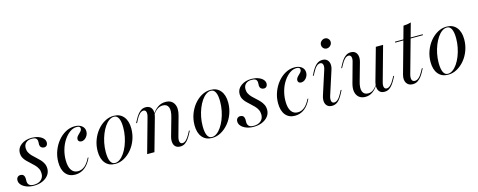

<svg xmlns="http://www.w3.org/2000/svg" viewBox="-32 -1196 4457 1789"><g transform="rotate(-15 2196.0 -301.0)"><path d="M134.7 11.3Q96 11.3 64.9 -0.4Q33.9 -12.1 15.7 -31.9Q-2.4 -51.6 -2.4 -75.8Q-2.4 -95.2 8.5 -106.5Q19.4 -117.7 36.3 -117.7Q54 -117.7 64.5 -107.7Q75 -97.6 76.6 -77.4Q76.6 -71 76.6 -60.5Q76.6 -50 76.6 -41.9Q79.8 -18.5 94.4 -8.1Q108.9 2.4 136.3 2.4Q179.8 2.4 205.6 -20.2Q231.5 -42.7 231.5 -80.6Q231.5 -107.3 221 -128.2Q210.5 -149.2 193.5 -166.5Q176.6 -183.9 158.1 -200.4Q139.5 -216.9 122.6 -233.9Q105.6 -250.8 95.2 -271.4Q84.7 -291.9 84.7 -316.9Q84.7 -364.5 125.4 -395.2Q166.1 -425.8 227.4 -425.8Q262.9 -425.8 291.5 -415.3Q320.2 -404.8 336.7 -387.1Q353.2 -369.4 353.2 -346.8Q353.2 -330.6 344 -319.8Q334.7 -308.9 317.7 -308.9Q301.6 -308.9 290.7 -318.5Q279.8 -328.2 278.2 -345.2Q278.2 -354 279 -363.7Q279.8 -373.4 279 -380.6Q277.4 -399.2 264.9 -408.1Q252.4 -416.9 227.4 -416.9Q191.1 -416.9 170.2 -398.4Q149.2 -379.8 149.2 -347.6Q149.2 -323.4 159.7 -303.6Q170.2 -283.9 186.7 -266.9Q203.2 -250 222.2 -233.5Q241.1 -216.9 257.7 -198.8Q274.2 -180.6 284.7 -159.3Q295.2 -137.9 295.2 -110.5Q295.2 -75 274.2 -47.6Q253.2 -20.2 216.9 -4.4Q180.6 11.3 134.7 11.3Z M533.1 11.3Q474.2 11.3 441.5 -29Q408.9 -69.4 408.9 -141.9Q408.9 -197.6 427.8 -248.8Q446.8 -300 479.4 -339.9Q512.1 -379.8 554 -402.8Q596 -425.8 641.9 -425.8Q684.7 -425.8 710.5 -405.6Q736.3 -385.5 736.3 -350.8Q736.3 -330.6 726.6 -312.9Q716.9 -295.2 701.6 -284.3Q686.3 -273.4 669.4 -273.4Q654 -273.4 645.6 -281Q637.1 -288.7 637.1 -301.6Q637.1 -315.3 645.6 -326.6Q654 -337.9 664.9 -347.6Q675.8 -357.3 684.3 -367.7Q692.7 -378.2 692.7 -391.1Q692.7 -414.5 658.9 -414.5Q624.2 -414.5 592.7 -391.9Q561.3 -369.4 535.5 -331Q509.7 -292.7 495.2 -243.5Q480.6 -194.4 480.6 -141.9Q480.6 -79 502.8 -46Q525 -12.9 566.1 -12.9Q601.6 -12.9 631 -37.1Q660.5 -61.3 684.7 -111.3H692.7Q666.1 -51.6 625.4 -20.2Q584.7 11.3 533.1 11.3Z M919.4 11.3Q858.1 11.3 823.8 -30.2Q789.5 -71.8 789.5 -144.4Q789.5 -200.8 808.1 -251.2Q826.6 -301.6 858.5 -340.7Q890.3 -379.8 931.5 -402.8Q972.6 -425.8 1017.7 -425.8Q1078.2 -425.8 1112.9 -384.3Q1147.6 -342.7 1147.6 -269.4Q1147.6 -213.7 1129.4 -163.3Q1111.3 -112.9 1079 -73.8Q1046.8 -34.7 1005.6 -11.7Q964.5 11.3 919.4 11.3ZM918.5 2.4Q942.7 2.4 965.7 -14.1Q988.7 -30.6 1008.9 -59.7Q1029 -88.7 1044.4 -127Q1059.7 -165.3 1068.5 -208.9Q1077.4 -252.4 1077.4 -296.8Q1077.4 -357.3 1062.5 -387.1Q1047.6 -416.9 1019.4 -416.9Q995.2 -416.9 971.8 -400.4Q948.4 -383.9 928.6 -354.8Q908.9 -325.8 893.5 -287.9Q878.2 -250 869.4 -206.5Q860.5 -162.9 860.5 -117.7Q860.5 -58.1 875.4 -27.8Q890.3 2.4 918.5 2.4Z M1546 11.3Q1518.5 11.3 1502 -2.8Q1485.5 -16.9 1481.5 -42.7Q1477.4 -68.5 1486.3 -101.6L1534.7 -273.4Q1552.4 -335.5 1539.1 -368.1Q1525.8 -400.8 1484.7 -400.8Q1455.6 -400.8 1430.6 -383.1Q1405.6 -365.3 1383.9 -330.6L1383.1 -336.3Q1410.5 -381.5 1444 -403.6Q1477.4 -425.8 1517.7 -425.8Q1575.8 -425.8 1599.6 -382.7Q1623.4 -339.5 1603.2 -268.5L1552.4 -84.7Q1542.7 -50.8 1548.8 -32.3Q1554.8 -13.7 1573.4 -13.7Q1591.9 -13.7 1609.7 -31Q1627.4 -48.4 1644.4 -79.8L1660.5 -109.7H1669.4L1650.8 -75Q1640.3 -55.6 1625.8 -35.5Q1611.3 -15.3 1591.9 -2Q1572.6 11.3 1546 11.3ZM1228.2 0 1320.2 -329.8Q1329.8 -362.1 1324.2 -381.5Q1318.5 -400.8 1298.4 -400.8Q1280.6 -400.8 1262.9 -383.9Q1245.2 -366.9 1228.2 -334.7L1212.9 -304.8H1203.2L1221.8 -339.5Q1232.3 -359.7 1246.8 -379.4Q1261.3 -399.2 1281 -412.5Q1300.8 -425.8 1326.6 -425.8Q1354 -425.8 1370.6 -411.7Q1387.1 -397.6 1391.5 -372.2Q1396 -346.8 1386.3 -312.9L1298.4 0Z M1854 11.3Q1792.7 11.3 1758.5 -30.2Q1724.2 -71.8 1724.2 -144.4Q1724.2 -200.8 1742.7 -251.2Q1761.3 -301.6 1793.1 -340.7Q1825 -379.8 1866.1 -402.8Q1907.3 -425.8 1952.4 -425.8Q2012.9 -425.8 2047.6 -384.3Q2082.3 -342.7 2082.3 -269.4Q2082.3 -213.7 2064.1 -163.3Q2046 -112.9 2013.7 -73.8Q1981.5 -34.7 1940.3 -11.7Q1899.2 11.3 1854 11.3ZM1853.2 2.4Q1877.4 2.4 1900.4 -14.1Q1923.4 -30.6 1943.5 -59.7Q1963.7 -88.7 1979 -127Q1994.4 -165.3 2003.2 -208.9Q2012.1 -252.4 2012.1 -296.8Q2012.1 -357.3 1997.2 -387.1Q1982.3 -416.9 1954 -416.9Q1929.8 -416.9 1906.5 -400.4Q1883.1 -383.9 1863.3 -354.8Q1843.5 -325.8 1828.2 -287.9Q1812.9 -250 1804 -206.5Q1795.2 -162.9 1795.2 -117.7Q1795.2 -58.1 1810.1 -27.8Q1825 2.4 1853.2 2.4Z M2254.8 11.3Q2216.1 11.3 2185.1 -0.4Q2154 -12.1 2135.9 -31.9Q2117.7 -51.6 2117.7 -75.8Q2117.7 -95.2 2128.6 -106.5Q2139.5 -117.7 2156.5 -117.7Q2174.2 -117.7 2184.7 -107.7Q2195.2 -97.6 2196.8 -77.4Q2196.8 -71 2196.8 -60.5Q2196.8 -50 2196.8 -41.9Q2200 -18.5 2214.5 -8.1Q2229 2.4 2256.5 2.4Q2300 2.4 2325.8 -20.2Q2351.6 -42.7 2351.6 -80.6Q2351.6 -107.3 2341.1 -128.2Q2330.6 -149.2 2313.7 -166.5Q2296.8 -183.9 2278.2 -200.4Q2259.7 -216.9 2242.7 -233.9Q2225.8 -250.8 2215.3 -271.4Q2204.8 -291.9 2204.8 -316.9Q2204.8 -364.5 2245.6 -395.2Q2286.3 -425.8 2347.6 -425.8Q2383.1 -425.8 2411.7 -415.3Q2440.3 -404.8 2456.9 -387.1Q2473.4 -369.4 2473.4 -346.8Q2473.4 -330.6 2464.1 -319.8Q2454.8 -308.9 2437.9 -308.9Q2421.8 -308.9 2410.9 -318.5Q2400 -328.2 2398.4 -345.2Q2398.4 -354 2399.2 -363.7Q2400 -373.4 2399.2 -380.6Q2397.6 -399.2 2385.1 -408.1Q2372.6 -416.9 2347.6 -416.9Q2311.3 -416.9 2290.3 -398.4Q2269.4 -379.8 2269.4 -347.6Q2269.4 -323.4 2279.8 -303.6Q2290.3 -283.9 2306.9 -266.9Q2323.4 -250 2342.3 -233.5Q2361.3 -216.9 2377.8 -198.8Q2394.4 -180.6 2404.8 -159.3Q2415.3 -137.9 2415.3 -110.5Q2415.3 -75 2394.4 -47.6Q2373.4 -20.2 2337.1 -4.4Q2300.8 11.3 2254.8 11.3Z M2653.2 11.3Q2594.4 11.3 2561.7 -29Q2529 -69.4 2529 -141.9Q2529 -197.6 2548 -248.8Q2566.9 -300 2599.6 -339.9Q2632.3 -379.8 2674.2 -402.8Q2716.1 -425.8 2762.1 -425.8Q2804.8 -425.8 2830.6 -405.6Q2856.5 -385.5 2856.5 -350.8Q2856.5 -330.6 2846.8 -312.9Q2837.1 -295.2 2821.8 -284.3Q2806.5 -273.4 2789.5 -273.4Q2774.2 -273.4 2765.7 -281Q2757.3 -288.7 2757.3 -301.6Q2757.3 -315.3 2765.7 -326.6Q2774.2 -337.9 2785.1 -347.6Q2796 -357.3 2804.4 -367.7Q2812.9 -378.2 2812.9 -391.1Q2812.9 -414.5 2779 -414.5Q2744.4 -414.5 2712.9 -391.9Q2681.5 -369.4 2655.6 -331Q2629.8 -292.7 2615.3 -243.5Q2600.8 -194.4 2600.8 -141.9Q2600.8 -79 2623 -46Q2645.2 -12.9 2686.3 -12.9Q2721.8 -12.9 2751.2 -37.1Q2780.6 -61.3 2804.8 -111.3H2812.9Q2786.3 -51.6 2745.6 -20.2Q2704.8 11.3 2653.2 11.3Z M3010.5 11.3Q2982.3 11.3 2965.3 -3.6Q2948.4 -18.5 2944.8 -44.4Q2941.1 -70.2 2951.6 -103.2L3024.2 -328.2Q3035.5 -360.5 3029.8 -380.6Q3024.2 -400.8 3003.2 -400.8Q2985.5 -400.8 2967.7 -384.3Q2950 -367.7 2933.1 -334.7L2916.9 -304.8H2908.1L2925.8 -339.5Q2950 -384.7 2975 -405.2Q3000 -425.8 3031.5 -425.8Q3058.9 -425.8 3075.8 -410.9Q3092.7 -396 3096.8 -370.2Q3100.8 -344.4 3089.5 -311.3L3016.9 -86.3Q3006.5 -54 3011.7 -33.9Q3016.9 -13.7 3037.9 -13.7Q3074.2 -13.7 3108.9 -79.8L3124.2 -109.7H3133.1L3115.3 -75Q3091.1 -29 3066.5 -8.9Q3041.9 11.3 3010.5 11.3ZM3100 -517.7Q3081.5 -517.7 3068.5 -531Q3055.6 -544.4 3055.6 -563.7Q3055.6 -583.9 3071 -598.4Q3086.3 -612.9 3106.5 -612.9Q3125 -612.9 3137.9 -599.6Q3150.8 -586.3 3150.8 -567.7Q3150.8 -547.6 3135.5 -532.7Q3120.2 -517.7 3100 -517.7Z M3332.3 11.3Q3294.4 11.3 3270.6 -8.5Q3246.8 -28.2 3240.3 -63.3Q3233.9 -98.4 3247.6 -146L3298.4 -329.8Q3308.9 -363.7 3302.4 -382.3Q3296 -400.8 3277.4 -400.8Q3258.9 -400.8 3241.1 -383.9Q3223.4 -366.9 3206.5 -334.7L3190.3 -304.8H3181.5L3200 -339.5Q3210.5 -359.7 3225 -379.4Q3239.5 -399.2 3259.3 -412.5Q3279 -425.8 3304.8 -425.8Q3333.1 -425.8 3349.2 -411.3Q3365.3 -396.8 3369.8 -371.8Q3374.2 -346.8 3364.5 -312.9L3316.1 -141.1Q3298.4 -79.8 3311.7 -46.8Q3325 -13.7 3366.1 -13.7Q3393.5 -13.7 3416.5 -31.5Q3439.5 -49.2 3460.5 -83.9V-78.2Q3435.5 -33.9 3403.2 -11.3Q3371 11.3 3332.3 11.3ZM3516.9 11.3Q3488.7 11.3 3472.6 -2.8Q3456.5 -16.9 3452.4 -42.7Q3448.4 -68.5 3457.3 -101.6L3545.2 -414.5H3615.3L3523.4 -84.7Q3513.7 -52.4 3519 -33.1Q3524.2 -13.7 3544.4 -13.7Q3561.3 -13.7 3579.4 -30.2Q3597.6 -46.8 3615.3 -79.8L3631.5 -109.7H3640.3L3621.8 -75Q3611.3 -55.6 3596.8 -35.5Q3582.3 -15.3 3562.9 -2Q3543.5 11.3 3516.9 11.3Z M3788.7 11.3Q3746.8 11.3 3728.2 -20.2Q3709.7 -51.6 3723.4 -100.8L3845.2 -537.9Q3863.7 -538.7 3882.7 -541.5Q3901.6 -544.4 3918.5 -549.2L3788.7 -83.9Q3779.8 -49.2 3787.1 -31.5Q3794.4 -13.7 3816.1 -13.7Q3836.3 -13.7 3855.2 -31Q3874.2 -48.4 3891.9 -81.5L3907.3 -109.7H3916.1L3896 -71.8Q3886.3 -54 3871.8 -34.7Q3857.3 -15.3 3837.1 -2Q3816.9 11.3 3788.7 11.3ZM3729 -405.6 3730.6 -414.5H3998.4L3996 -405.6Z M4130.6 11.3Q4069.4 11.3 4035.1 -30.2Q4000.8 -71.8 4000.8 -144.4Q4000.8 -200.8 4019.4 -251.2Q4037.9 -301.6 4069.8 -340.7Q4101.6 -379.8 4142.7 -402.8Q4183.9 -425.8 4229 -425.8Q4289.5 -425.8 4324.2 -384.3Q4358.9 -342.7 4358.9 -269.4Q4358.9 -213.7 4340.7 -163.3Q4322.6 -112.9 4290.3 -73.8Q4258.1 -34.7 4216.9 -11.7Q4175.8 11.3 4130.6 11.3ZM4129.8 2.4Q4154 2.4 4177 -14.1Q4200 -30.6 4220.2 -59.7Q4240.3 -88.7 4255.6 -127Q4271 -165.3 4279.8 -208.9Q4288.7 -252.4 4288.7 -296.8Q4288.7 -357.3 4273.8 -387.1Q4258.9 -416.9 4230.6 -416.9Q4206.5 -416.9 4183.1 -400.4Q4159.7 -383.9 4139.9 -354.8Q4120.2 -325.8 4104.8 -287.9Q4089.5 -250 4080.6 -206.5Q4071.8 -162.9 4071.8 -117.7Q4071.8 -58.1 4086.7 -27.8Q4101.6 2.4 4129.8 2.4Z"/></g></svg>

Font: Playfair 144pt Light
Style: Italic
Weight: 300
Italic angle: -15.6°
Designer: Claus Eggers Sørensen
Foundry: Claus Eggers Sørensen
Version: Version 2.001;gftools[0.9.30]